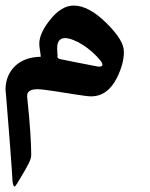

<svg xmlns="http://www.w3.org/2000/svg" viewBox="-20 -402 544 697"><path d="M429.7 -212.9Q429.7 -170.9 404.8 -120.1Q371.1 -52.2 310.5 -52.2Q301.8 -52.2 286.4 -54.4Q271 -56.6 252.4 -59.3Q233.9 -62 213.6 -65.4Q193.4 -68.8 174.8 -71.5Q156.2 -74.2 140.6 -76.2Q125 -78.1 116.2 -78.1Q78.6 -78.1 78.6 -54.7Q78.6 -52.7 78.6 -50.3Q78.6 -47.9 79.1 -45.4Q86.9 28.8 90.1 78.9Q93.3 128.9 93.3 158.7Q93.3 166 91.6 172.9Q89.8 179.7 84.7 190.2Q79.6 200.7 69.8 217.8Q60.1 234.9 42.5 263.7Q35.2 275.4 31.7 275.4Q30.8 275.4 28.6 270.3Q26.4 265.1 25.4 255.4Q24.4 235.4 22.2 204.3Q20 173.3 17.3 137.7Q14.6 102.1 11.7 65.4Q8.8 28.8 6.3 -1.5Q3.9 -31.7 2.2 -52.2Q0.5 -72.8 0 -76.7Q0 -103.5 9.5 -125.5Q19 -147.5 35.6 -163.1Q52.2 -178.7 76.2 -187.3Q100.1 -195.8 127.9 -195.8Q127.9 -197.8 127.2 -204.3Q126.5 -210.9 125.2 -218.3Q124 -225.6 123.3 -232.4Q122.6 -239.3 122.6 -243.2Q122.6 -280.3 160.2 -328.1Q202.1 -381.8 247.6 -381.8Q302.2 -381.8 366.7 -317.9Q398.4 -286.6 414.3 -260.7Q430.2 -234.9 429.7 -212.9ZM345.2 -181.2Q333 -196.8 316.2 -211.9Q299.3 -227.1 281.5 -238.5Q263.7 -250 246.3 -256.8Q229 -263.7 215.8 -263.7Q207 -263.7 201.4 -260.3Q195.8 -256.8 192.6 -251.5Q189.5 -246.1 188.5 -239.3Q187.5 -232.4 187.5 -225.6Q187.5 -217.3 188.2 -210.2Q189 -203.1 189 -199.2Q189 -196.3 188 -196.3V-196.8Q188 -197.3 187.7 -197.5Q187.5 -197.8 187.5 -198.2Q188.5 -189.5 197.8 -187.5Q218.8 -183.1 252.4 -176.5Q286.1 -169.9 334 -160.6Q336.4 -160.2 338.1 -160.2Q339.8 -160.2 341.8 -160.2Q351.6 -160.2 351.6 -167Q351.6 -173.3 345.2 -181.2Z"/></svg>

Font: XB Kayhan
Style: Bold
Weight: 700
Designer: Behnam
Foundry: Irmug
Version: Version 7.300 2009